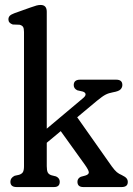

<svg xmlns="http://www.w3.org/2000/svg" viewBox="-20 -756 536 776"><path d="M47 0Q22 0 22 -21.5Q22 -37 39 -45.5L57 -49.5Q68 -53 72.5 -60.2Q77 -67.5 77 -84.5V-627Q77 -641.5 73 -647.5Q69 -653.5 59 -656L31.5 -657Q14 -663 14 -677.5Q14 -686 19.2 -691.8Q24.5 -697.5 38 -702.5L102.5 -725.5Q119 -731.5 127.8 -733.8Q136.5 -736 144 -736Q169 -736 169 -708.5V-236L316.5 -360Q326.5 -368.5 325.8 -375.5Q325 -382.5 314.5 -386L292.5 -391Q278 -398 278 -412Q278 -434 304 -434H449.5Q474.5 -434 474.5 -412.5Q474.5 -402.5 467.2 -394.8Q460 -387 436.5 -383Q419.5 -380 406.8 -373.5Q394 -367 371 -348L292 -282L431.5 -84Q443.5 -67.5 452.2 -60.2Q461 -53 472 -48.5Q486.5 -41.5 491.5 -35.2Q496.5 -29 496.5 -20.5Q496.5 0 471.5 0H316.5Q293 0 293 -21.5Q293 -35 306.5 -41.5L325 -46.5Q339.5 -51 339 -59.8Q338.5 -68.5 322.5 -91L225.5 -226L169 -179V-84.5Q169 -67 173 -59Q177 -51 188.5 -47.5L206.5 -43Q221.5 -36 221.5 -21.5Q221.5 0 198.5 0Z"/></svg>

Font: Fraunces 144pt SuperSoft
Style: Regular
Weight: 400
Version: Version 1.000;[b76b70a41]